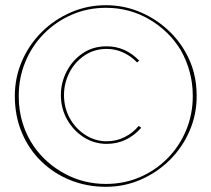

<svg xmlns="http://www.w3.org/2000/svg" viewBox="-20 -699 812 738"><path d="M387 19Q314 19 250.5 -6.5Q187 -32 139 -78.5Q91 -125 64 -189Q37 -253 37 -330Q37 -401 64.5 -464.5Q92 -528 140.5 -576Q189 -624 252.5 -651.5Q316 -679 387 -679Q451 -679 509 -656.5Q567 -634 614 -594Q661 -554 691 -502Q736 -426 736 -330Q736 -259 708.5 -195.5Q681 -132 632.5 -84Q584 -36 521 -8.5Q458 19 387 19ZM387 8Q457 8 517.5 -18Q578 -44 624 -90.5Q670 -137 695.5 -198.5Q721 -260 721 -330Q721 -379 709 -423Q697 -467 675 -506Q630 -580 554 -624.5Q478 -669 387 -669Q317 -669 256 -642.5Q195 -616 149 -569.5Q103 -523 77.5 -461.5Q52 -400 52 -330Q52 -274 67 -225.5Q82 -177 111 -135Q157 -70 229.5 -31Q302 8 387 8ZM390 -146Q342 -146 302 -171.5Q262 -197 238 -239.5Q214 -282 214 -334Q214 -381 236 -424Q258 -467 297.5 -494Q337 -521 390 -521Q462 -521 515 -466L507 -459Q484 -483 454 -497Q424 -511 390 -511Q342 -511 304.5 -485.5Q267 -460 246.5 -419.5Q226 -379 226 -334Q226 -284 248.5 -244Q271 -204 308.5 -180Q346 -156 390 -156Q427 -156 459 -172Q491 -188 513 -215L523 -208Q468 -146 390 -146Z"/></svg>

Font: Lil Grotesk Thin
Style: Regular
Weight: 100
Designer: Bastien Sozeau
Foundry: NBR — Bastien Sozeau
Version: Version 3.003; ttfautohint (v1.8.4.7-5d5b);gftools[0.9.33]